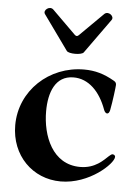

<svg xmlns="http://www.w3.org/2000/svg" viewBox="-51 -722 565 777"><g transform="rotate(5 231.5 -333.0)"><path d="M224.4 14.2C340.6 14.2 435.4 -76.7 435.4 -103.7C435.4 -111.9 427.2 -113.6 424.4 -113.6C420.5 -113.6 415.8 -109.7 410.2 -104.8C391.3 -87.7 359.4 -51.1 297.9 -51.1C184.7 -51.1 141.3 -164.8 141.3 -263.8C141.3 -340.2 166.2 -409.1 239.3 -409.8C301.5 -410.5 348.4 -362.2 374.3 -290.8C376.8 -283.7 381.4 -276.3 388.1 -276.3C392.4 -276.3 396.7 -279.8 399.1 -290.5C406.2 -326 413.7 -387.8 413.7 -394.9C413.7 -404.8 407.7 -408 402.3 -411.2C362.2 -434.3 325.3 -445.3 280.2 -445.3C138.1 -445.3 21.7 -337.4 21.7 -196.7C21.7 -73.9 110.1 14.2 224.4 14.2ZM102.6 -654.8 203.5 -514.2C211.6 -502.5 264.2 -502.5 272.4 -514.2L373.2 -654.8C384.2 -670.1 356.9 -691.4 341.3 -676.1L246.4 -582C240.4 -576.3 236.2 -576.3 230.1 -581.7L134.6 -676.1C119 -691.4 91.6 -670.1 102.6 -654.8Z"/></g></svg>

Font: Margiela Serif Semibold
Style: Regular
Weight: 600
Designer: Andreas Faust, Stefan Endress
Version: Version 1.002;FEAKit 1.0